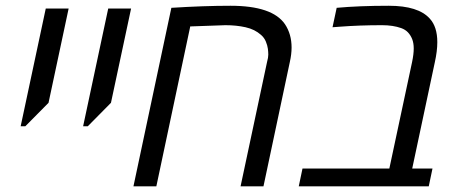

<svg xmlns="http://www.w3.org/2000/svg" viewBox="-20 -660 1630 680"><path d="M151.9 -295.9 69.8 -212.9H53.2L142.1 -629.9H223.1Z M373 -295.9 291 -212.9H274.4L363.3 -629.9H444.3Z M989.3 -574.2Q1012.7 -539.1 1012.7 -491.7Q1012.7 -467.8 1006.3 -439.5L913.1 0H832L925.8 -440.4Q930.2 -456.5 930.2 -466.3Q930.2 -476.1 928.7 -487.5Q927.2 -499 921.6 -512.7Q916 -526.4 904.5 -536.4Q893.1 -546.4 879.9 -553Q866.7 -559.6 849.6 -563.5Q816.9 -570.8 778.3 -570.8L653.8 -566.4L533.7 0H452.6L586.9 -632.3Q702.1 -639.6 796.4 -639.6Q944.8 -639.6 989.3 -574.2Z M1172.4 -632.3Q1252 -639.6 1356.9 -639.6Q1461.9 -639.6 1502.4 -593.8Q1528.8 -564.9 1528.8 -510.7Q1528.8 -479 1520 -439.5L1439.9 -63H1511.7L1498.5 0H1038.1L1051.3 -63H1358.9L1439.5 -440.4Q1445.3 -468.3 1445.3 -488Q1445.3 -507.8 1439.7 -521.7Q1434.1 -535.6 1424.8 -545.4Q1415.5 -555.2 1400.9 -560.5Q1372.1 -570.8 1333 -570.8Q1252.9 -570.8 1183.1 -565.4L1157.7 -563.5Z"/></svg>

Font: Open Sans Hebrew
Style: Italic
Weight: 400
Italic angle: -12°
Foundry: Ascender Corporation, Yanek Iontef
Version: Version 2.001;PS 002.001;hotconv 1.0.70;makeotf.lib2.5.58329